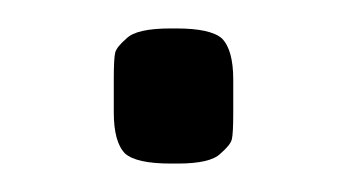

<svg xmlns="http://www.w3.org/2000/svg" viewBox="-20 -115 244 135"><path d="M144 -59V-36Q144 -21 143 -17Q142 -13 135 -7Q128 0 105 0H100Q76 0 68 -7Q60 -15 60 -36V-59Q60 -74 61 -78Q62 -82 69 -88Q76 -95 100 -95H104Q128 -95 136 -88Q144 -80 144 -59Z"/></svg>

Font: Electrolize
Style: Regular
Weight: 400
Designer: Valery Zaveryaev
Foundry: Cyreal (www.cyreal.org)
Version: Version 1.002